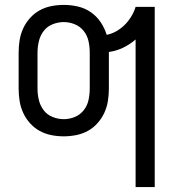

<svg xmlns="http://www.w3.org/2000/svg" viewBox="-20 -548 707 783"><path d="M533 215V-387Q510 -367 482 -353.5Q454 -340 424 -336V-187Q424 -161 420 -136Q416 -111 405.5 -88Q395 -65 377.5 -45.5Q360 -26 338 -14Q316 -2 290.5 3Q265 8 240 8Q214 8 189 3Q164 -2 142 -14Q120 -26 102.5 -45.5Q85 -65 74.5 -88Q64 -111 60 -136Q56 -161 56 -187V-333Q56 -359 60 -384Q64 -409 74.5 -432Q85 -455 102.5 -474.5Q120 -494 142 -506Q164 -518 189 -523Q214 -528 240 -528Q269 -528 297.5 -521.5Q326 -515 350 -498.5Q374 -482 390.5 -457.5Q407 -433 415 -406Q436 -410 455 -421Q474 -432 489 -447Q504 -462 515.5 -481Q527 -500 533 -520H611V215ZM240 -62Q263 -62 285 -71Q307 -80 321.5 -98.5Q336 -117 341 -140Q346 -163 346 -187V-333Q346 -357 341 -380Q336 -403 321.5 -421.5Q307 -440 285 -449Q263 -458 240 -458Q217 -458 194.5 -449Q172 -440 158 -421.5Q144 -403 138.5 -380Q133 -357 133 -333V-187Q133 -163 138.5 -140Q144 -117 158 -98.5Q172 -80 194.5 -71Q217 -62 240 -62Z"/></svg>

Font: Huly
Style: Regular
Weight: 400
Designer: Belleve Invis
Foundry: Belleve Invis
Version: Version 33.2.5; ttfautohint (v1.8.4)